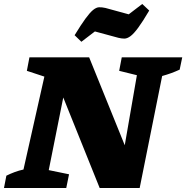

<svg xmlns="http://www.w3.org/2000/svg" viewBox="-52 -945 936 965"><path d="M560 -657H864L851 -595Q829 -585 808.5 -577.5Q788 -570 763 -563L650 0H449L266 -455L193 -90L295 -69L281 0H-32L-20 -62Q0 -72 21.5 -80Q43 -88 66 -93L171 -560L83 -589L96 -657H396L575 -215L636 -567L547 -589ZM357 -735 323 -768Q356 -822 378 -852Q400 -882 416 -895Q432 -908 446 -908.5Q460 -909 478 -905L595 -873L663 -925L698 -892Q665 -836 642.5 -805.5Q620 -775 603.5 -763Q587 -751 573 -751Q559 -751 543 -755L425 -787Z"/></svg>

Font: Piazzolla SC ExtraBold
Style: Italic
Weight: 800
Italic angle: -11.3°
Designer: Juan Pablo del Peral
Foundry: Huerta Tipografica
Version: Version 1.330